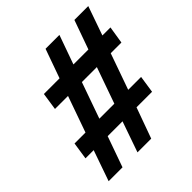

<svg xmlns="http://www.w3.org/2000/svg" viewBox="-190 -842 979 979"><g transform="rotate(-45 300.0 -352.5)"><path d="M38 0 96 -166H37L51 -259H130L199 -454H105L119 -548H232L288 -705H388L332 -548H440L496 -705H596L541 -548H599L584 -454H507L438 -259H531L517 -166H405L345 0H246L304 -166H197L138 0ZM230 -259H338L407 -454H299Z"/></g></svg>

Font: Nunito Sans 12pt ExtraLight ExtraBold
Style: Italic
Weight: 800
Italic angle: -9°
Version: Version 3.101;gftools[0.9.27]